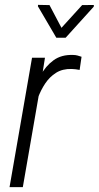

<svg xmlns="http://www.w3.org/2000/svg" viewBox="-20 -764 403 784"><path d="M149.9 -441.9 73.2 0H19L110.8 -528.3H163.6ZM313 -532.2 305.2 -478.5Q296.4 -480 288.3 -481.2Q280.3 -482.4 272.5 -482.4Q235.4 -483.4 209 -466.8Q182.6 -450.2 164.6 -423.1Q146.5 -396 134.8 -364Q123 -332 115.7 -302.2L95.7 -293.9Q102.1 -331.1 113.5 -374Q125 -417 145.5 -455.6Q166 -494.1 198.5 -517.8Q231 -541.5 278.8 -539.6Q287.6 -539.6 296.1 -537.4Q304.7 -535.2 313 -532.2ZM182.1 -743.2 231 -650.4 315.4 -743.2 363.3 -743.7 362.8 -736.8 248 -609.9H210L134.8 -738.3L135.3 -744.1Z"/></svg>

Font: Roboto Condensed Light
Style: Italic
Weight: 300
Italic angle: -12°
Designer: Christian Robertson
Foundry: Google
Version: Version 3.0; 2020